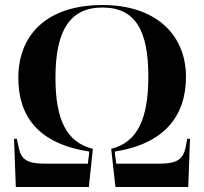

<svg xmlns="http://www.w3.org/2000/svg" viewBox="-20 -745 813 765"><path d="M43 0H334L350 -152C245 -178 201 -268 201 -435C201 -618 255 -715 388 -715C520 -715 571 -623 571 -440C571 -272 528 -178 423 -152L440 0H730L737 -192H726L719 -155C709 -111 685 -93 618 -93H443L437 -141C635 -172 721 -283 721 -439C721 -608 599 -725 389 -725C164 -725 53 -604 53 -435C53 -280 134 -172 336 -141L330 -93H155C88 -93 64 -111 55 -155L47 -192H36Z"/></svg>

Font: Noto Serif Display SemiBold
Style: Regular
Weight: 600
Designer: Monotype Design Team
Foundry: Monotype Imaging Inc.
Version: Version 2.009